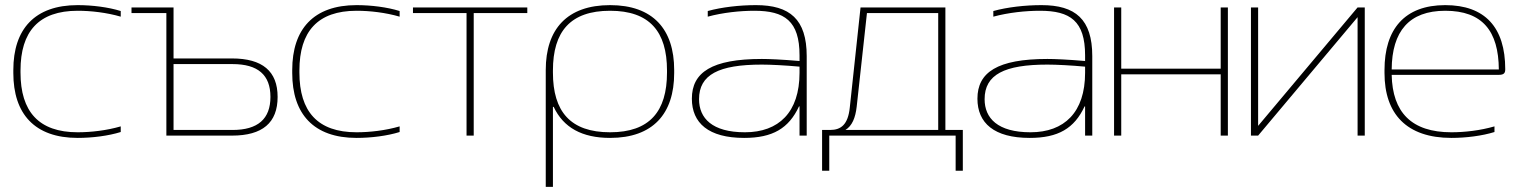

<svg xmlns="http://www.w3.org/2000/svg" viewBox="-20 -529 5924 749"><path d="M32 -256V-244C32 -85 115 9 283 9C340 9 403 1 451 -14V-36C396 -20 335 -13 283 -13C131 -13 60 -94 60 -246V-254C60 -406 131 -487 283 -487C335 -487 396 -480 451 -464V-486C403 -501 340 -509 283 -509C115 -509 32 -415 32 -256Z M629 0H885C1004 0 1063 -50 1063 -151C1063 -251 1004 -301 885 -301H657V-500H493V-478H629ZM657 -22V-279H887C986 -279 1035 -237 1035 -151C1035 -65 986 -22 887 -22Z M1120 -256V-244C1120 -85 1203 9 1371 9C1428 9 1491 1 1539 -14V-36C1484 -20 1423 -13 1371 -13C1219 -13 1148 -94 1148 -246V-254C1148 -406 1219 -487 1371 -487C1423 -487 1484 -480 1539 -464V-486C1491 -501 1428 -509 1371 -509C1203 -509 1120 -415 1120 -256Z M1800 0H1828V-478H2037V-500H1591V-478H1800Z M2610 -244V-256C2610 -415 2527 -509 2360 -509C2192 -509 2109 -415 2109 -256V200H2137V-112H2140C2178 -31 2251 9 2360 9C2527 9 2610 -85 2610 -244ZM2137 -246V-254C2137 -406 2205 -487 2360 -487C2514 -487 2582 -406 2582 -254V-246C2582 -94 2514 -13 2360 -13C2205 -13 2137 -94 2137 -246Z M2929 -509C2865 -509 2795 -501 2741 -486V-464C2800 -480 2867 -487 2923 -487C3041 -487 3099 -447 3099 -313V-291C3029 -297 2980 -299 2952 -299C2757 -299 2679 -247 2679 -144C2679 -49 2744 9 2883 9C2994 9 3057 -28 3097 -114H3099V0H3127V-310C3127 -454 3061 -509 2929 -509ZM2707 -142C2707 -238 2784 -277 2952 -277C2987 -277 3045 -274 3099 -269V-245C3099 -91 3018 -13 2886 -13C2758 -13 2707 -68 2707 -142Z M3218 -22H3187V137H3215V0H3708V137H3736V-22H3668V-500H3337L3295 -109C3288 -43 3261 -22 3218 -22ZM3278 -22C3304 -38 3317 -69 3322 -113L3362 -478H3640V-22Z M4043 -509C3979 -509 3909 -501 3855 -486V-464C3914 -480 3981 -487 4037 -487C4155 -487 4213 -447 4213 -313V-291C4143 -297 4094 -299 4066 -299C3871 -299 3793 -247 3793 -144C3793 -49 3858 9 3997 9C4108 9 4171 -28 4211 -114H4213V0H4241V-310C4241 -454 4175 -509 4043 -509ZM3821 -142C3821 -238 3898 -277 4066 -277C4101 -277 4159 -274 4213 -269V-245C4213 -91 4132 -13 4000 -13C3872 -13 3821 -68 3821 -142Z M4326 0H4354V-239H4742V0H4770V-500H4742V-261H4354V-500H4326Z M4860 0H4888L5276 -462V0H5304V-500H5276L4888 -38V-500H4860Z M5852 -259C5852 -422 5773 -509 5618 -509C5459 -509 5381 -415 5381 -256V-244C5381 -85 5467 9 5642 9C5699 9 5762 1 5810 -14V-36C5755 -20 5694 -13 5642 -13C5486 -13 5412 -91 5409 -237H5827C5848 -237 5852 -245 5852 -259ZM5409 -258C5410 -407 5477 -487 5618 -487C5763 -487 5826 -408 5827 -258Z"/></svg>

Font: LT Wave Thin
Style: Regular
Weight: 100
Designer: Daniel Lyons
Version: Version 2.5 (Glyphs App)